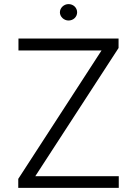

<svg xmlns="http://www.w3.org/2000/svg" viewBox="-20 -916 666 936"><path d="M69 0H559V-57H152L558 -682V-728H70V-670H475L69 -44ZM272 -856C272 -834 292 -816 314 -816C338 -816 356 -834 356 -856C356 -878 338 -896 314 -896C292 -896 272 -878 272 -856Z"/></svg>

Font: Wafeq Light
Style: Regular
Weight: 300
Designer: Rasmus Andersson & Azza Alameddine
Foundry: Google & TypeTogether
Version: Version 3.000;January 28, 2025;FontCreator 15.0.0.3014 64-bi